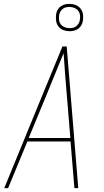

<svg xmlns="http://www.w3.org/2000/svg" viewBox="-20 -976 540 996"><path d="M2 0 203 -490 304 -735H326L386 0H366L346 -242H122L22 0ZM345 -260 326 -490Q321 -542 317.5 -594.5Q314 -647 310 -700Q288 -647 266.5 -594.5Q245 -542 224 -490L129 -260ZM341 -814Q324 -814 308.5 -820Q293 -826 283 -839Q273 -852 271 -868.5Q269 -885 271 -902Q273 -914 279 -925Q285 -936 295 -943Q305 -950 316.5 -953Q328 -956 340 -956Q357 -956 372.5 -950Q388 -944 398 -931Q408 -918 410.5 -901.5Q413 -885 410 -868Q408 -856 402 -845Q396 -834 386 -827Q376 -820 364.5 -817Q353 -814 341 -814ZM341 -830Q350 -830 359 -832Q368 -834 375.5 -840Q383 -846 388 -854.5Q393 -863 394 -872Q397 -885 395 -898Q393 -911 385.5 -920.5Q378 -930 366 -935Q354 -940 341 -940Q332 -940 322.5 -938Q313 -936 305.5 -930Q298 -924 293 -915.5Q288 -907 287 -898Q285 -885 286.5 -872Q288 -859 295.5 -849.5Q303 -840 315.5 -835Q328 -830 341 -830Z"/></svg>

Font: Iosevka Thin
Style: Italic
Weight: 100
Italic angle: -9°
Monospace: yes
Designer: Belleve Invis
Foundry: Belleve Invis
Version: Version 32.5.0; ttfautohint (v1.8.4)